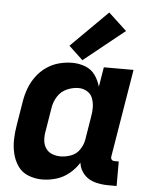

<svg xmlns="http://www.w3.org/2000/svg" viewBox="-55 -828 686 882"><g transform="rotate(5 288.0 -387.5)"><path d="M172 8Q204 8 236.5 -1.5Q269 -11 296 -33Q323 -55 341 -84Q345 -53 365.5 -30.5Q386 -8 416 0Q446 8 478 8H516V-105H496Q491 -105 486.5 -107.5Q482 -110 480.5 -115Q479 -120 480 -125L547 -530H410L395 -439Q387 -468 370 -492Q353 -516 324.5 -527Q296 -538 264 -538Q234 -538 203.5 -530Q173 -522 146 -503.5Q119 -485 99.5 -458.5Q80 -432 69 -402.5Q58 -373 53 -343L35 -233Q29 -199 28 -165.5Q27 -132 34.5 -100Q42 -68 60 -42Q78 -16 108.5 -4Q139 8 172 8ZM247 -105Q226 -105 207.5 -112.5Q189 -120 178.5 -136.5Q168 -153 166.5 -173.5Q165 -194 169 -214L187 -324Q191 -351 206.5 -376Q222 -401 249 -413Q276 -425 303 -425Q324 -425 342 -414.5Q360 -404 367.5 -384.5Q375 -365 375.5 -343.5Q376 -322 372 -301L354 -191Q350 -167 335 -145Q320 -123 295.5 -114Q271 -105 247 -105ZM309 -554 497 -705 413 -783 244 -615Z"/></g></svg>

Font: Iosevka Sparkle Extrabold
Style: Italic
Weight: 800
Italic angle: -9°
Designer: Belleve Invis
Foundry: Belleve Invis
Version: Version 4.5.0; ttfautohint (v1.8.3)